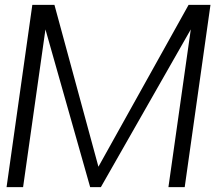

<svg xmlns="http://www.w3.org/2000/svg" viewBox="-20 -770 913 790"><path d="M846 -750 740 0H673L765 -649L395 0H351L167 -649L75 0H7L113 -750H204L385 -84L756 -750Z"/></svg>

Font: Oakes Grotesk Light
Style: Italic
Weight: 300
Italic angle: -8°
Designer: Samuel Oakes
Foundry: Samuel Oakes
Version: Version 1.000;PS 001.000;hotconv 1.0.88;makeotf.lib2.5.64775